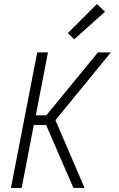

<svg xmlns="http://www.w3.org/2000/svg" viewBox="-20 -929 590 949"><path d="M343 0 208 -311H147L87 0H34L164 -670H217L157 -359H209L464 -670H528L254 -335L398 0ZM347 -735 315 -765 459 -909 499 -871Z"/></svg>

Font: Lode Dark Term
Style: Italic
Weight: 400
Italic angle: -11°
Monospace: yes
Designer: Belleve Invis
Foundry: Belleve Invis
Version: Version 29.2.0